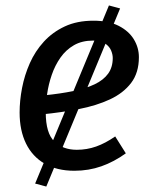

<svg xmlns="http://www.w3.org/2000/svg" viewBox="-20 -615 562 705"><path d="M109 59 380 -595 421 -584 150 70ZM323 -539Q379 -539 416 -520Q453 -501 471.5 -470.5Q490 -440 490 -405Q490 -348 461.5 -310.5Q433 -273 383.5 -250Q334 -227 269.5 -214.5Q205 -202 134 -195L143 -265Q202 -271 248.5 -280.5Q295 -290 327.5 -305.5Q360 -321 377 -344.5Q394 -368 394 -402Q394 -415 388 -429.5Q382 -444 366.5 -455Q351 -466 322 -466Q281 -466 251.5 -449Q222 -432 202 -403.5Q182 -375 170 -340Q158 -305 153 -269.5Q148 -234 148 -202Q148 -126 179.5 -95.5Q211 -65 262 -65Q299 -65 333 -77Q367 -89 403 -114L442 -52Q399 -21 352.5 -4.5Q306 12 253 12Q189 12 144 -14Q99 -40 75.5 -88Q52 -136 52 -202Q52 -245 61 -292Q70 -339 89.5 -383Q109 -427 141 -462Q173 -497 218 -518Q263 -539 323 -539Z"/></svg>

Font: Fira Sans Variable
Style: Italic
Weight: 397
Italic angle: -8°
Designer: Carrois Corporate & Edenspiekermann AG
Foundry: Carrois Corporate GbR & Edenspiekermann AG
Version: Version 4.202